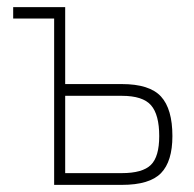

<svg xmlns="http://www.w3.org/2000/svg" viewBox="-20 -520 545 539"><path d="M322 -284Q400 -284 432 -249Q464 -214 464 -138Q464 -67 432 -34Q400 -1 322 -1H132V-468H17V-500H163V-284ZM322 -34Q380 -34 403.5 -57Q427 -80 427 -138Q427 -198 404 -224.5Q381 -251 322 -251H163V-34Z"/></svg>

Font: Titillium Web[RUS by Daymarius]
Style: Regular
Weight: 200
Designer: Cyrillization by Daymarius
Foundry: Cyrillization by Daymarius
Version: Version 1.002 September 11, 2018